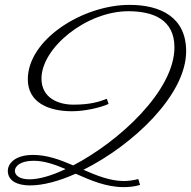

<svg xmlns="http://www.w3.org/2000/svg" viewBox="-20 -746 783 787"><path d="M418 -341C389 -330 353 -317 281 -317C218 -317 150 -345 150 -424C150 -550 334 -700 506 -700C609 -700 695 -665 695 -552C695 -375 470 -167 280 -68C227 -91 173 -111 116 -111C37 -111 12 -72 12 -46C12 -4 52 14 103 14C156 14 221 -3 290 -34C351 -7 415 21 487 21C508 21 531 19 554 12L547 -12C527 -7 507 -4 488 -4C432 -4 377 -26 322 -50C526 -152 743 -357 743 -536C743 -675 639 -726 511 -726C319 -726 94 -584 94 -421C94 -327 177 -290 275 -290C326 -290 390 -304 425 -320ZM101 -11C60 -11 41 -27 41 -46C41 -63 61 -87 118 -87C161 -87 204 -72 249 -53C192 -26 140 -11 101 -11Z"/></svg>

Font: Parisienne
Style: Regular
Weight: 400
Designer: Astigmatic (AOETI)
Foundry: Astigmatic (AOETI)
Version: Version 1.000